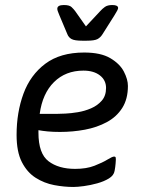

<svg xmlns="http://www.w3.org/2000/svg" viewBox="-20 -738 579 764"><path d="M308 -576Q277 -576 265 -582.5Q253 -589 248 -602L216 -678Q213 -686 210.5 -692Q208 -698 208 -703Q208 -718 234 -718Q256 -718 264.5 -710Q273 -702 279 -694L322 -633L379 -694Q387 -703 397.5 -710.5Q408 -718 427 -718Q450 -718 450 -706Q450 -700 436 -678L388 -602Q380 -589 368 -582.5Q356 -576 324 -576ZM315 -529Q381 -529 419 -506.5Q457 -484 473 -453Q489 -422 489 -396Q489 -344 466.5 -308.5Q444 -273 405 -252Q366 -231 318 -222Q270 -213 219 -213Q191 -213 170 -215Q149 -217 133 -220V-210Q133 -127 173 -96.5Q213 -66 279 -66Q324 -66 356 -78.5Q388 -91 407.5 -103Q427 -115 434 -115Q437 -115 439 -113.5Q441 -112 441 -103Q441 -101 440 -87.5Q439 -74 436 -58Q433 -40 413.5 -28Q394 -16 367 -8.5Q340 -1 314 2.5Q288 6 272 6Q235 6 195.5 -1.5Q156 -9 122 -30.5Q88 -52 67 -93Q46 -134 46 -201Q46 -291 73.5 -365.5Q101 -440 160.5 -484.5Q220 -529 315 -529ZM312 -457Q241 -457 195 -411.5Q149 -366 138 -285H209Q218 -285 240 -286Q262 -287 289.5 -291.5Q317 -296 342.5 -307Q368 -318 385 -337.5Q402 -357 402 -388Q402 -419 377.5 -438Q353 -457 312 -457Z"/></svg>

Font: Asap
Style: Italic
Weight: 400
Italic angle: -6°
Designer: Pablo Cosgaya
Foundry: Omnibus-Type
Version: Version 3.001; ttfautohint (v1.8.3)